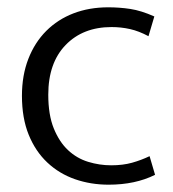

<svg xmlns="http://www.w3.org/2000/svg" viewBox="-20 -496 474 525"><path d="M284 -44Q316 -44 341 -51Q366 -58 389 -69L404 -18Q350 9 277 9Q228 9 185 -6Q142 -21 109.5 -51.5Q77 -82 58.5 -127.5Q40 -173 40 -234Q40 -290 57.5 -335Q75 -380 106.5 -411.5Q138 -443 181 -459.5Q224 -476 276 -476Q307 -476 336.5 -471.5Q366 -467 402 -451L386 -397Q360 -411 335.5 -416.5Q311 -422 285 -422Q207 -422 159.5 -373Q112 -324 112 -237Q112 -182 127 -145Q142 -108 166 -85.5Q190 -63 221 -53.5Q252 -44 284 -44Z"/></svg>

Font: Mukta Vaani Light
Style: Regular
Weight: 300
Designer: Noopur Datye, Girish Dalvi, Yashodeep Gholap, Pallavi Karambelkar
Foundry: Ek Type
Version: Version 2.538;PS 1.000;hotconv 16.6.51;makeotf.lib2.5.65220;